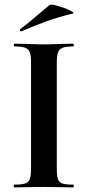

<svg xmlns="http://www.w3.org/2000/svg" viewBox="-20 -815 382 835"><path d="M298 -12Q301 -12 301 -6Q301 0 298 0Q265 0 246 -1L170 -2L96 -1Q76 0 42 0Q40 0 40 -6Q40 -12 42 -12Q74 -12 89 -17Q104 -22 109.5 -36.5Q115 -51 115 -81V-544Q115 -574 109.5 -588Q104 -602 89 -607.5Q74 -613 42 -613Q40 -613 40 -619Q40 -625 42 -625L96 -624Q142 -622 170 -622Q201 -622 247 -624L298 -625Q301 -625 301 -619Q301 -613 298 -613Q267 -613 252 -607Q237 -601 232 -586.5Q227 -572 227 -542V-81Q227 -50 232 -36Q237 -22 251.5 -17Q266 -12 298 -12ZM72 -678Q68 -678 67 -682.5Q66 -687 69 -689Q98 -710 150 -755Q180 -781 195 -793Q200 -798 230.5 -789.5Q261 -781 284.5 -769.5Q308 -758 296 -756Q234 -741 182.5 -722.5Q131 -704 74 -679Z"/></svg>

Font: Cormorant SC
Style: Bold
Weight: 700
Designer: Christian Thalmann (Catharsis Fonts)
Foundry: Catharsis Fonts
Version: Version 4.000